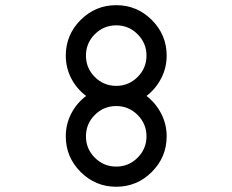

<svg xmlns="http://www.w3.org/2000/svg" viewBox="-20 -712 886 732"><path d="M615.4 -500Q615.4 -453.8 594.6 -413.5Q573.8 -373.1 538.5 -346.2Q573.8 -319.2 594.6 -278.8Q615.4 -238.5 615.4 -192.3Q615.4 -113.1 558.8 -56.5Q502.3 0 423.1 0Q343.8 0 287.3 -56.5Q230.8 -113.1 230.8 -192.3Q230.8 -238.5 251.5 -278.8Q272.3 -319.2 308.5 -346.2Q272.3 -373.1 251.5 -413.5Q230.8 -453.8 230.8 -500Q230.8 -579.2 287.3 -635.8Q343.8 -692.3 423.1 -692.3Q502.3 -692.3 558.8 -635.8Q615.4 -579.2 615.4 -500ZM504.6 -581.5Q470.8 -615.4 423.1 -615.4Q375.4 -615.4 341.5 -581.5Q307.7 -547.7 307.7 -500Q307.7 -452.3 341.5 -418.5Q375.4 -384.6 423.1 -384.6Q470.8 -384.6 504.6 -418.5Q538.5 -452.3 538.5 -500Q538.5 -547.7 504.6 -581.5ZM504.6 -273.8Q470.8 -307.7 423.1 -307.7Q375.4 -307.7 341.5 -273.8Q307.7 -240 307.7 -192.3Q307.7 -144.6 341.5 -110.8Q375.4 -76.9 423.1 -76.9Q470.8 -76.9 504.6 -110.8Q538.5 -144.6 538.5 -192.3Q538.5 -240 504.6 -273.8Z"/></svg>

Font: linja laso
Style: Regular
Weight: 700
Version: Version 001.000